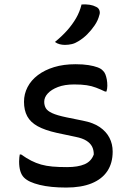

<svg xmlns="http://www.w3.org/2000/svg" viewBox="-20 -833 590 864"><path d="M282 -81Q331 -81 361 -94Q391 -107 402 -138Q402 -159 394 -174Q386 -189 368.5 -200Q351 -211 321 -217L236 -235Q182 -247 149.5 -265Q117 -283 102.5 -310Q88 -337 88 -375Q88 -410 104 -441Q120 -472 150.5 -495Q181 -518 223.5 -531Q266 -544 320 -544Q354 -544 378.5 -540Q403 -536 419 -530Q435 -524 442 -516Q450 -509 454 -499Q458 -489 460.5 -476Q463 -463 463 -447Q463 -441 462 -434Q461 -427 459 -421H453Q432 -431 412.5 -438.5Q393 -446 370 -449.5Q347 -453 314 -453Q271 -453 241 -441.5Q211 -430 195 -412.5Q179 -395 179 -375Q179 -359 186 -346.5Q193 -334 214.5 -324Q236 -314 279 -305L353 -290Q400 -281 429 -261Q458 -241 472.5 -213Q487 -185 487 -151Q487 -99 463 -63Q439 -27 392.5 -8Q346 11 278 11Q243 11 213 8Q183 5 158.5 -1Q134 -7 116.5 -15Q99 -23 88 -34Q77 -45 71.5 -63Q66 -81 66 -106Q66 -117 67 -124.5Q68 -132 69 -138H75Q99 -121 120.5 -110Q142 -99 165 -92.5Q188 -86 216 -83.5Q244 -81 282 -81ZM347 -813Q368 -814 384 -811.5Q400 -809 413 -802Q424 -797 427.5 -786Q431 -775 427 -765Q421 -741 406 -719Q391 -697 372.5 -678.5Q354 -660 332 -647Q318 -638 303 -634.5Q288 -631 272 -631Q260 -631 248.5 -634Q237 -637 227 -644Q259 -670 282.5 -696.5Q306 -723 322.5 -751.5Q339 -780 347 -813Z"/></svg>

Font: Recursive Casual
Style: Regular
Weight: 400
Version: Version 1.047